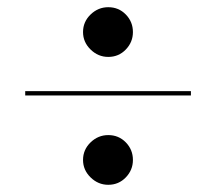

<svg xmlns="http://www.w3.org/2000/svg" viewBox="-20 -644 600 533"><path d="M280.5 -486Q252.5 -486 231.5 -506.5Q210.5 -527 210.5 -555Q210.5 -583.5 231.5 -603.8Q252.5 -624 280.5 -624Q309.5 -624 329.2 -603.8Q349 -583.5 349 -555Q349 -527 329.2 -506.5Q309.5 -486 280.5 -486ZM280.5 -131Q252.5 -131 231.5 -151.5Q210.5 -172 210.5 -200Q210.5 -228.5 231.5 -248.8Q252.5 -269 280.5 -269Q309.5 -269 329.2 -248.8Q349 -228.5 349 -200Q349 -172 329.2 -151.5Q309.5 -131 280.5 -131ZM50 -379V-391H510V-379Z"/></svg>

Font: Bodoni Moda 18pt SemiBold
Style: Italic
Weight: 600
Italic angle: -13°
Designer: Owen Earl
Foundry: indestructible type
Version: Version 2.005